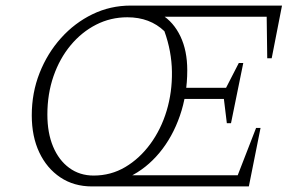

<svg xmlns="http://www.w3.org/2000/svg" viewBox="-20 -669 1073 689"><path d="M310 0Q245 0 196.5 -32.5Q148 -65 121 -122Q94 -179 94 -255Q94 -336 122 -407Q150 -478 199 -532.5Q248 -587 312 -618Q376 -649 449 -649H992L955 -460H939L937 -609H547L559 -617Q603 -590 627.5 -538.5Q652 -487 652 -417Q652 -330 625.5 -253.5Q599 -177 552 -120.5Q505 -64 443 -34L433 -40H833L899 -210H915L873 0ZM316 -39Q378 -39 429.5 -69.5Q481 -100 519.5 -152.5Q558 -205 578 -271.5Q598 -338 597 -411.5Q596 -485 570 -557Q518 -607 437 -607Q377 -607 325 -580.5Q273 -554 233.5 -506.5Q194 -459 172 -395.5Q150 -332 150 -258Q150 -192 170.5 -143Q191 -94 228.5 -66.5Q266 -39 316 -39ZM613 -314 621 -354H828L820 -314ZM794 -227 781 -334 837 -443H853L809 -227Z"/></svg>

Font: Piazzolla Thin Thin
Style: Italic
Weight: 250
Italic angle: -11.3°
Version: Version 2.005